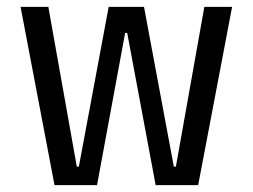

<svg xmlns="http://www.w3.org/2000/svg" viewBox="-20 -540 737 560"><path d="M434 0 351 -444H345L263 0H139L40 -520H121L204 -54H210L297 -520H400L487 -54H493L576 -520H657L558 0Z"/></svg>

Font: Strait
Style: Regular
Weight: 400
Designer: Eduardo Rodriguez Tunni
Foundry: Eduardo Rodriguez Tunni
Version: Version 1.002; ttfautohint (v1.8.4.7-5d5b);gftools[0.9.23]